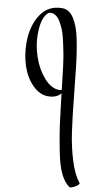

<svg xmlns="http://www.w3.org/2000/svg" viewBox="-235 -837 839 1435"><g transform="rotate(10 184.0 -119.5)"><path d="M-13 -673Q-31 -630 -31 -547.5Q-31 -465 -1 -378.5Q29 -292 84 -230Q139 -168 199 -168Q210 -168 218 -172Q196 -376 182.5 -444.5Q169 -513 158.5 -556Q148 -599 135.5 -626.5Q123 -654 108.5 -678Q94 -702 75.5 -713.5Q57 -725 43 -725Q29 -725 21.5 -721Q14 -717 4.5 -704.5Q-5 -692 -13 -673ZM221 -146Q188 -107 124.5 -107Q61 -107 6 -162.5Q-49 -218 -76 -300.5Q-103 -383 -103 -474Q-103 -600 -47 -687Q9 -774 116 -774Q169 -774 205 -719Q241 -664 260.5 -570.5Q280 -477 293 -362.5Q306 -248 318.5 -121Q331 6 347 120.5Q363 235 394.5 336Q426 437 471 492Q471 504 445 519.5Q419 535 402 535Q362 508 332.5 448.5Q303 389 281 274Q259 159 250 93.5Q241 28 231.5 -56.5Q222 -141 221 -146Z"/></g></svg>

Font: Mr Bedfort
Style: Regular
Weight: 400
Designer: Alejandro Paul
Foundry: Alejandro Paul
Version: Version 1.000